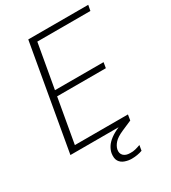

<svg xmlns="http://www.w3.org/2000/svg" viewBox="-214 -807 985 1109"><g transform="rotate(-30 278.5 -252.0)"><path d="M34 0 157 -700H557L550 -663H196L144 -369H468L462 -332H137L85 -37H439L433 0ZM331 196Q308 196 285.5 188Q263 180 251.5 161.5Q240 143 245 110Q249 89 261.5 69.5Q274 50 298 32Q322 14 360 -2L422 -27L433 0L366 29Q325 47 307.5 66.5Q290 86 285 107Q280 133 295 148Q310 163 339 163Q357 164 374.5 159.5Q392 155 408 149L402 184Q386 190 367.5 193Q349 196 331 196Z"/></g></svg>

Font: DM Sans 16pt ExtraLight
Style: Italic
Weight: 250
Italic angle: -10°
Version: Version 4.004;gftools[0.9.30]